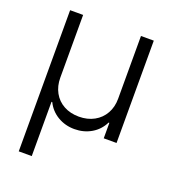

<svg xmlns="http://www.w3.org/2000/svg" viewBox="-133 -632 841 935"><g transform="rotate(20 287.0 -164.5)"><path d="M70.3 -530.3H137.7V-205.1Q137.7 -162.1 156.2 -128.4Q174.8 -94.7 208.7 -76.2Q242.7 -57.6 287.1 -57.6Q331.5 -57.6 365.7 -76.4Q399.9 -95.2 418.7 -128.7Q437.5 -162.1 437.5 -205.1V-530.3H503.9V0H437.5V-80.1H433.6Q413.1 -38.6 374.3 -15.9Q335.4 6.8 287.1 6.8Q239.7 6.8 200.7 -16.1Q161.6 -39.1 141.6 -80.1H137.7V201.2H70.3Z"/></g></svg>

Font: Pretendard GOV Light
Style: Regular
Weight: 300
Designer: Base glyphs from Inter by Rasmus Andersson; Hangeul glyphs from Noto Sans CJK(Source Han Sans) by Jang Soo-young and Kan
Foundry: Kil Hyung-jin
Version: Version 1.309